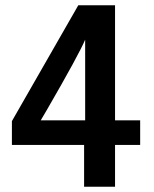

<svg xmlns="http://www.w3.org/2000/svg" viewBox="-20 -706 582 726"><path d="M25 -158V-248L276 -686H415V-251H510V-158H415V0H298V-158ZM134 -251H302V-556Q279 -501 157 -290Z"/></svg>

Font: Coval
Style: Bold
Weight: 700
Foundry: Context Ltd
Version: Version 001.000